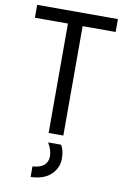

<svg xmlns="http://www.w3.org/2000/svg" viewBox="-100 -732 682 1042"><g transform="rotate(10 241.0 -211.0)"><path d="M277 51Q295 76 295 126Q295 176 256.5 213Q218 250 145 252V194Q229 188 229 123Q229 89 206 51ZM463 -603H281V0H200V-603H18V-674H463Z"/></g></svg>

Font: Hind Madurai
Style: Regular
Weight: 400
Designer: Jyotish Sonowal
Foundry: Indian Type Foundry
Version: Version 0.702;PS 1.0;hotconv 1.0.81;makeotf.lib2.5.63406